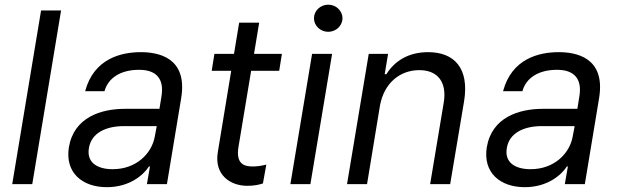

<svg xmlns="http://www.w3.org/2000/svg" viewBox="-20 -771 2591 804"><path d="M235.8 -727.3H152L31.2 0H115.1Z M427.6 12.8C522.7 12.8 581 -38.4 603.7 -73.9H608L595.2 0H679L738.6 -359.4C767.4 -532.7 639.2 -552.6 569.6 -552.6C487.2 -552.6 372.9 -525.6 336.6 -389.2H417.6C432.5 -443.2 483 -478.7 562.5 -478.7C639.2 -478.7 667.3 -436.4 656.2 -367.9L647.7 -315.3H503.6C402.7 -315.3 289.8 -279.8 268.5 -154.8C251.4 -48.3 323.9 12.8 427.6 12.8ZM352.3 -150.6C362.2 -214.5 424 -242.9 498.6 -242.9H636.4L627.8 -197.4C614.7 -128.2 551.1 -62.5 451.7 -62.5C384.9 -62.5 342.3 -92.3 352.3 -150.6Z M1160.5 -545.5H1043.7L1065.3 -676.1H981.5L959.9 -545.5H877.8L866.5 -474.4H948.2L892 -133.5C876.4 -38.4 944.6 7.1 1015.6 7.1C1046.9 7.1 1068.2 1.4 1081 -2.8L1095.2 -81.7C1072.8 -76.3 1056.8 -73.9 1038.4 -73.9C1001.4 -73.9 967 -85.2 978.7 -156.2L1031.6 -474.4H1149.1Z M1196 0H1279.8L1370.7 -545.5H1286.9ZM1294.7 -694.6C1294.7 -663.4 1321.7 -637.8 1354.4 -637.8C1387.1 -637.8 1414.1 -663.4 1414.1 -694.6C1414.1 -725.9 1387.1 -751.4 1354.4 -751.4C1321.7 -751.4 1294.7 -725.9 1294.7 -694.6Z M1571 -328.1C1588.1 -423.3 1654.8 -477.3 1735.8 -477.3C1813.9 -477.3 1852.3 -426.1 1838.1 -340.9L1781.2 0H1865.1L1923.3 -346.6C1946 -485.8 1882.1 -552.6 1772.7 -552.6C1690.3 -552.6 1632.1 -515.6 1598 -460.2H1590.9L1605.1 -545.5H1524.1L1433.2 0H1517Z M2177.6 12.8C2272.7 12.8 2331 -38.4 2353.7 -73.9H2358L2345.2 0H2429L2488.6 -359.4C2517.4 -532.7 2389.2 -552.6 2319.6 -552.6C2237.2 -552.6 2122.9 -525.6 2086.6 -389.2H2167.6C2182.5 -443.2 2233 -478.7 2312.5 -478.7C2389.2 -478.7 2417.3 -436.4 2406.2 -367.9L2397.7 -315.3H2253.6C2152.7 -315.3 2039.8 -279.8 2018.5 -154.8C2001.4 -48.3 2073.9 12.8 2177.6 12.8ZM2102.3 -150.6C2112.2 -214.5 2174 -242.9 2248.6 -242.9H2386.4L2377.8 -197.4C2364.7 -128.2 2301.1 -62.5 2201.7 -62.5C2134.9 -62.5 2092.3 -92.3 2102.3 -150.6Z"/></svg>

Font: Magic Ui Pro
Style: Italic
Weight: 400
Italic angle: -9.39999°
Designer: Stefan Endress, Andreas Faust
Version: Version 1.000;FEAKit 1.0